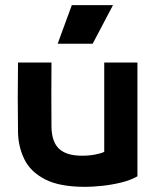

<svg xmlns="http://www.w3.org/2000/svg" viewBox="-20 -713 608 746"><path d="M385 -470H514V-28Q488 -13 451.5 -4Q415 5 377.5 9Q340 13 311 13Q211 13 154.5 -16.5Q98 -46 74.5 -94.5Q51 -143 50 -199Q49 -270 49 -334.5Q49 -399 50 -470H180Q179 -345 180 -220Q181 -161 210 -134.5Q239 -108 298 -108Q326 -108 349.5 -112.5Q373 -117 385 -123ZM259 -693H419L340 -543H204Z"/></svg>

Font: Kreadon
Style: Bold
Weight: 700
Designer: Reiya WATANABE
Foundry: StudioGnu
Version: Version 1.003; ttfautohint (v1.8.4.7-5d5b);gftools[0.9.32]